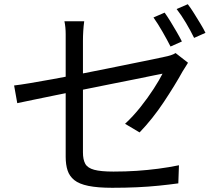

<svg xmlns="http://www.w3.org/2000/svg" viewBox="-20 -856 1040 912"><path d="M762 -796Q775 -778 790 -753.5Q805 -729 819.5 -704Q834 -679 844 -659L790 -635Q775 -665 752 -705Q729 -745 709 -773ZM872 -836Q886 -818 901.5 -793Q917 -768 932 -743.5Q947 -719 956 -700L902 -676Q886 -709 863.5 -747Q841 -785 819 -813ZM292 -111Q292 -134 292 -176Q292 -218 292 -271Q292 -324 292 -381.5Q292 -439 292 -493.5Q292 -548 292 -592.5Q292 -637 292 -663Q292 -678 292 -694Q292 -710 290.5 -725.5Q289 -741 286 -755H380Q377 -733 375.5 -709Q374 -685 374 -663Q374 -637 374 -595Q374 -553 374 -501Q374 -449 374 -395Q374 -341 374 -290Q374 -239 374 -198Q374 -157 374 -132Q374 -98 385 -78Q396 -58 427.5 -49.5Q459 -41 519 -41Q577 -41 629 -44.5Q681 -48 731 -54.5Q781 -61 830 -71L827 15Q783 21 734 26Q685 31 630.5 33.5Q576 36 513 36Q444 36 400 27Q356 18 333 -0.5Q310 -19 301 -46.5Q292 -74 292 -111ZM873 -558Q868 -550 861 -538.5Q854 -527 848 -518Q831 -487 808 -449.5Q785 -412 758.5 -372Q732 -332 702.5 -295Q673 -258 643 -227L574 -268Q612 -303 647 -347Q682 -391 709.5 -433.5Q737 -476 752 -506Q746 -505 711.5 -498Q677 -491 623.5 -480Q570 -469 505.5 -456.5Q441 -444 374 -430Q307 -416 245.5 -404Q184 -392 136 -381.5Q88 -371 62 -366L47 -450Q74 -453 122 -461Q170 -469 230.5 -480Q291 -491 357.5 -504Q424 -517 488.5 -530Q553 -543 609 -554.5Q665 -566 705 -574Q745 -582 761 -586Q777 -589 791 -593.5Q805 -598 814 -604Z"/></svg>

Font: Noto Sans KR
Style: Regular
Weight: 400
Designer: Ryoko NISHIZUKA  (kana, bopomofo & ideographs); Paul D. Hunt (Latin, Greek & Cyrillic); Sandoll Communications , Soo-you
Foundry: Adobe
Version: Version 2.004-H2;hotconv 1.0.118;makeotfexe 2.5.65603